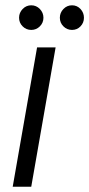

<svg xmlns="http://www.w3.org/2000/svg" viewBox="-20 -705 337 725"><path d="M28 0 120 -526H190L98 0ZM98 -592Q79 -592 65.5 -605.5Q52 -619 52 -638Q52 -657 65.5 -671Q79 -685 98 -685Q117 -685 130.5 -671Q144 -657 144 -638Q144 -619 130.5 -605.5Q117 -592 98 -592ZM252 -592Q233 -592 219.5 -605.5Q206 -619 206 -638Q206 -657 219.5 -671Q233 -685 252 -685Q271 -685 284 -671Q297 -657 297 -638Q297 -619 284 -605.5Q271 -592 252 -592Z"/></svg>

Font: DM Sans 9pt Light
Style: Italic
Weight: 300
Italic angle: -10°
Version: Version 4.004;gftools[0.9.30]